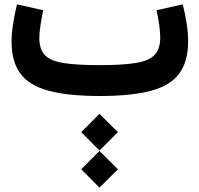

<svg xmlns="http://www.w3.org/2000/svg" viewBox="-20 -442 918 884"><path d="M354 166.5 438 82 522.9 166.5 438 251ZM354 337.4 438 252.9 522.9 337.4 438 421.9ZM821.3 -421.9Q832.5 -378.4 839.4 -334Q846.2 -289.6 846.2 -252.9Q846.2 -158.7 805.2 -103.3Q764.2 -47.9 674.6 -23.9Q585 0 439.5 0Q294.4 0 204.8 -23.9Q115.2 -47.9 74.2 -102.8Q33.2 -157.7 33.2 -250.5Q33.2 -286.6 40.3 -331.8Q47.4 -377 58.1 -421.9L178.7 -395Q171.9 -361.8 166.5 -326.2Q161.1 -290.5 161.1 -267.1Q161.1 -214.8 187 -188Q212.9 -161.1 273.9 -151.6Q335 -142.1 439.5 -142.1Q544.9 -142.1 605.7 -152.1Q666.5 -162.1 692.1 -189.5Q717.8 -216.8 717.8 -269Q717.8 -293.5 712.9 -327.9Q708 -362.3 700.7 -395Z"/></svg>

Font: Estedad-FD Bold
Style: Regular
Weight: 700
Designer: Amin Abedi
Version: Version 7.3